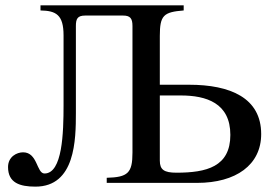

<svg xmlns="http://www.w3.org/2000/svg" viewBox="-20 -682 1028 716"><path d="M576 -366V-548C576 -625 590 -637 665 -643V-662H131V-643C189 -642 217 -627 217 -550V-290C217 -187 213 -35 146 -35C116 -35 121 -114 66 -114C43 -114 10 -98 10 -59C10 0 54 14 112 14C261 14 263 -161 263 -261V-585C263 -612 269 -624 298 -624H439C466 -624 474 -613 474 -585V-113C474 -37 457 -21 378 -19V0H715C860 0 954 -67 954 -182C954 -317 839 -366 685 -366ZM576 -326H654C749 -326 839 -298 839 -179C839 -60 750 -38 638 -38C592 -38 576 -49 576 -83Z"/></svg>

Font: STIXGeneral
Style: Regular
Weight: 400
Designer: MicroPress Inc., with final additions and corrections provided by Coen Hoffman, Elsevier (retired)
Version: Version 1.1.0